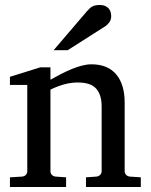

<svg xmlns="http://www.w3.org/2000/svg" viewBox="-20 -753 607 773"><path d="M326.2 0V-39.1L368.2 -42Q377 -43 383.1 -48.8Q389.2 -54.7 389.2 -64V-324.2Q389.2 -371.6 367.2 -396.2Q345.2 -420.9 293 -420.9Q264.2 -420.9 236.3 -412.8Q208.5 -404.8 183.1 -392.1V-64Q183.1 -54.7 189 -48.8Q194.8 -43 204.1 -42L246.1 -39.1V0H20V-39.1L68.8 -42Q78.1 -43 84 -48.8Q89.8 -54.7 89.8 -64V-411.1H20V-443.8L142.1 -481.9H183.1V-432.1Q204.1 -443.8 225.8 -455.1Q247.6 -466.3 269 -475.1Q290.5 -483.9 310.5 -489Q330.6 -494.1 348.1 -494.1Q413.6 -494.1 447.8 -453.6Q481.9 -413.1 481.9 -339.8V-64Q481.9 -54.7 488 -48.8Q494.1 -43 502.9 -42L546.9 -39.1V0ZM427.7 -688Q427.7 -674.3 421.1 -664.6Q414.6 -654.8 404.8 -647.9L252.4 -550.8H195.8L328.6 -706.1Q334.5 -712.4 339.4 -717.5Q344.2 -722.7 350.1 -726.1Q356 -729.5 363.5 -731.2Q371.1 -732.9 381.8 -732.9Q395 -732.9 403.8 -728.8Q412.6 -724.6 418 -718.3Q423.3 -711.9 425.5 -703.9Q427.7 -695.8 427.7 -688Z"/></svg>

Font: Charis SIL Eur
Style: Regular
Weight: 400
Foundry: SIL International
Version: Version 5.000